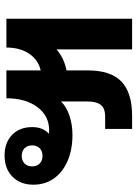

<svg xmlns="http://www.w3.org/2000/svg" viewBox="101 -699 598 840"><g transform="rotate(-90 400.0 -279.0)"><path d="M738 -550V0H604V-331Q567 -298 512 -287V-194Q512 -94 463.5 -47Q415 0 312 0H256V-118H312Q345 -118 360.5 -136.5Q376 -155 376 -194V-311Q354 -288 315 -274.5Q276 -261 229 -261Q165 -261 115.5 -282.5Q66 -304 39 -342.5Q12 -381 12 -432Q12 -489 47 -523.5Q82 -558 140 -558Q196 -558 230 -525Q264 -492 264 -437Q264 -391 235 -364Q240 -363 250 -363Q313 -363 351.5 -414.5Q390 -466 390 -550H512V-400Q559 -411 585.5 -451Q612 -491 612 -550ZM92 -437Q92 -417 104.5 -404.5Q117 -392 138 -392Q159 -392 171.5 -404.5Q184 -417 184 -437Q184 -458 171.5 -470.5Q159 -483 138 -483Q117 -483 104.5 -470.5Q92 -458 92 -437Z"/></g></svg>

Font: Bai Jamjuree
Style: Bold
Weight: 700
Designer: Katatrad Aksorn Co.,Ltd.
Foundry: Cadson Demak Co.,Ltd.
Version: Version 1.000; ttfautohint (v1.6)